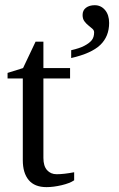

<svg xmlns="http://www.w3.org/2000/svg" viewBox="-20 -727 467 756"><path d="M163.1 9.8Q116.2 9.8 93 -18.1Q69.8 -45.9 69.8 -96.2V-418H9.8V-439.9L70.8 -459L120.1 -563H150.9V-459H255.9V-418H150.9V-105Q150.9 -73.2 165.3 -57.1Q179.7 -41 203.1 -41Q231.4 -41 272 -48.8V-17.1Q254.9 -5.4 222.7 2.2Q190.4 9.8 163.1 9.8ZM409.7 -636.7Q409.7 -583.5 374.8 -550Q339.8 -516.6 260.3 -498.5V-529.3Q293 -536.6 312.5 -546.9Q332 -557.1 341.3 -568.8Q350.6 -580.6 350.6 -599.6Q350.6 -607.9 343.5 -614Q336.4 -620.1 327.9 -627Q319.3 -633.8 312.3 -643.3Q305.2 -652.8 305.2 -668Q305.2 -686.5 318.6 -696.5Q332 -706.5 353 -706.5Q377.4 -706.5 393.6 -687.5Q409.7 -668.5 409.7 -636.7Z"/></svg>

Font: Times New Roman
Style: Regular
Weight: 400
Designer: Steve Matteson
Foundry: Ascender Corporation
Version: Version 2.00.3